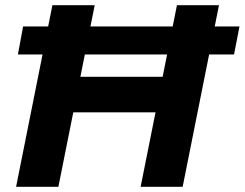

<svg xmlns="http://www.w3.org/2000/svg" viewBox="-20 -720 943 740"><path d="M662 -700H824L684 0H522ZM205 0H42L182 -700H345ZM592 -287H251L278 -424H619ZM49 -510 69 -618H903L882 -510Z"/></svg>

Font: MOST Montserrat
Style: Bold Italic
Weight: 700
Italic angle: -11.3°
Designer: Julieta Ulanovsky
Foundry: Julieta Ulanovsky
Version: Version 8.000;March 11, 2024;FontCreator 15.0.0.2926 64-bit